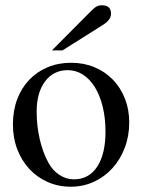

<svg xmlns="http://www.w3.org/2000/svg" viewBox="-20 -698 540 728"><path d="M250 -460Q298 -460 338.5 -443Q379 -426 408 -396Q437 -366 453.5 -324.5Q470 -283 470 -234Q470 -182 453 -137.5Q436 -93 406 -60Q376 -27 335.5 -8.5Q295 10 248 10Q201 10 160.5 -8Q120 -26 91 -57.5Q62 -89 45.5 -132Q29 -175 29 -226Q29 -278 45 -321Q61 -364 90.5 -395Q120 -426 160.5 -443Q201 -460 250 -460ZM237 -432Q183 -432 151 -389.5Q119 -347 119 -275Q119 -221 130.5 -171Q142 -121 163 -82Q179 -52 205 -35Q231 -18 260 -18Q317 -18 348.5 -66Q380 -114 380 -199Q380 -250 369.5 -293Q359 -336 340 -367Q321 -398 294.5 -415Q268 -432 237 -432ZM177 -507 324 -655Q338 -669 346.5 -673.5Q355 -678 366 -678Q401 -678 401 -646Q401 -623 371 -604L217 -507Z"/></svg>

Font: Klingon pIqaD vaHbo'
Style: Regular
Weight: 400
Width: 0
Designer: Mike Neff (qa'vaj)
Foundry: Mike Neff and Michael Everson
Version: Version 2.003